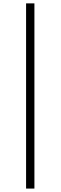

<svg xmlns="http://www.w3.org/2000/svg" viewBox="-20 -835 356 1127"><path d="M133.1 271.9V-815.2H182V271.9Z"/></svg>

Font: Noto Serif TC
Style: Regular
Weight: 200
Designer: Ryoko NISHIZUKA 西塚涼子 (kana & ideographs); Frank Grießhammer (Latin, Greek & Cyrillic); Wenlong ZHANG 张文龙 (bopomofo); San
Foundry: Adobe
Version: Version 2.001;hotconv 1.1.0;makeotfexe 2.6.0